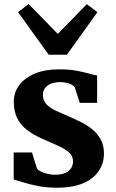

<svg xmlns="http://www.w3.org/2000/svg" viewBox="-20 -908 566 940"><path d="M259.5 11Q209 11 167.5 3Q126 -5 95.5 -14.8Q65 -24.5 47 -29V-161.5H136.5L161 -83Q165.5 -75.5 179.5 -68.5Q193.5 -61.5 212 -57Q230.5 -52.5 249.5 -52.5Q279.5 -52.5 299 -61Q318.5 -69.5 328 -84.5Q337.5 -99.5 337.5 -118Q337.5 -145 316.8 -162.8Q296 -180.5 260.8 -196Q225.5 -211.5 181 -231.5Q138.5 -250.5 108.5 -274.8Q78.5 -299 63 -332.2Q47.5 -365.5 47.5 -409.5Q47.5 -455.5 74.2 -491.2Q101 -527 150.8 -547.8Q200.5 -568.5 268.5 -568.5Q319 -568.5 354.8 -561.8Q390.5 -555 414.8 -548Q439 -541 455.5 -538.5V-404.5H370.5L346 -480.5Q342.5 -487 332.2 -492.8Q322 -498.5 307.5 -502.2Q293 -506 275 -506Q249 -506 229.8 -498.2Q210.5 -490.5 200.2 -476.5Q190 -462.5 190 -443.5Q190 -415 208 -396.8Q226 -378.5 255.2 -365.2Q284.5 -352 317 -338Q348.5 -324.5 379.2 -308.8Q410 -293 434.8 -272.2Q459.5 -251.5 474.2 -223.2Q489 -195 489 -156.5Q489 -110.5 464.5 -72.5Q440 -34.5 389.2 -11.8Q338.5 11 259.5 11ZM218.5 -640 68.5 -848.5 120 -888.5 263 -742 405 -887.5 457 -848.5 307.5 -640Z"/></svg>

Font: Merriweather ExtraBold
Style: Regular
Weight: 800
Version: Version 2.100